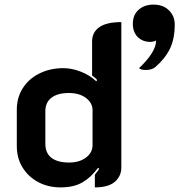

<svg xmlns="http://www.w3.org/2000/svg" viewBox="-20 -805 779 834"><path d="M658 -629Q646 -623 633 -623Q600 -623 578.5 -644Q557 -665 557 -702Q557 -740 582 -762.5Q607 -785 647 -785Q689 -785 714 -760Q739 -735 739 -699Q739 -636 718 -593Q697 -550 654 -513Q639 -501 613 -501Q592 -501 584 -509Q658 -579 658 -629ZM53 -171V-329Q53 -381 79 -422Q105 -463 151.5 -486Q198 -509 255 -509Q292 -509 331.5 -493.5Q371 -478 398 -452L402 -457Q397 -465 380 -477V-625Q380 -665 411.5 -687Q443 -709 507 -709V-77Q507 -40 479 -15.5Q451 9 392 9V-46Q405 -62 411 -72L406 -76Q375 -34 337.5 -12.5Q300 9 243 9Q189 9 146 -14Q103 -37 78 -77.5Q53 -118 53 -171ZM382 -175V-326Q382 -358 353.5 -379.5Q325 -401 279 -401Q230 -401 203.5 -380.5Q177 -360 177 -322V-180Q177 -140 203.5 -119.5Q230 -99 280 -99Q325 -99 353.5 -120.5Q382 -142 382 -175Z"/></svg>

Font: K2D
Style: Bold
Weight: 700
Designer: Katatrad Aksorn Co.,Ltd.
Foundry: Cadson Demak Co.,Ltd.
Version: Version 1.000; ttfautohint (v1.6)